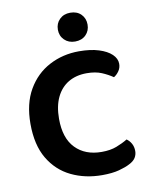

<svg xmlns="http://www.w3.org/2000/svg" viewBox="-92 -891 761 975"><g transform="rotate(-10 288.5 -403.5)"><path d="M538.3 -525.8Q538.3 -504.9 526.8 -488.5Q515.3 -472 500.4 -463.1Q475.4 -480.4 443.5 -493.8Q411.6 -507.1 366.9 -507.1Q312.5 -507.1 272.5 -483.4Q232.6 -459.7 210.7 -414.1Q188.8 -368.5 188.8 -303Q188.8 -203.1 238.8 -151.7Q288.7 -100.2 373.8 -100.2Q418.6 -100.2 450.6 -112.6Q482.7 -124.9 508.4 -140.6Q523 -130.7 532.3 -113.9Q541.6 -97.2 541.6 -75.2Q541.6 -56.7 531.9 -40.9Q522.1 -25.1 498.5 -13.5Q478.8 -2.8 443.4 6.8Q408 16.3 355.9 16.3Q268.3 16.3 196.9 -18.2Q125.4 -52.7 83.4 -123.4Q41.5 -194 41.5 -303Q41.5 -407.3 83 -478.7Q124.4 -550 194.2 -586.8Q264 -623.6 347.7 -623.6Q406.6 -623.6 449.3 -610.3Q491.9 -597 515.1 -574.9Q538.3 -552.7 538.3 -525.8ZM414.7 -749.8Q414.7 -717.9 393.7 -696.8Q372.6 -675.7 338 -675.7Q304.4 -675.7 283 -696.8Q261.6 -717.9 261.6 -749.8Q261.6 -782 282.9 -803.1Q304.3 -824.2 337.8 -824.2Q372.9 -824.2 393.8 -803.1Q414.7 -782 414.7 -749.8Z"/></g></svg>

Font: Baloo Tamma 2
Style: Regular
Weight: 400
Designer: Divya Kowshik, Shuchita Grover and Ek Type
Foundry: Ek Type
Version: Version 1.700